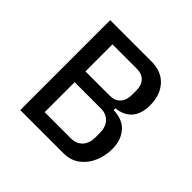

<svg xmlns="http://www.w3.org/2000/svg" viewBox="-137 -647 779 779"><g transform="rotate(45 252.5 -258.0)"><path d="M76 0V-516H313Q370 -516 402.5 -480.5Q435 -445 435 -386Q435 -338 412 -310.5Q389 -283 344 -278V-268Q398 -266 425 -234Q452 -202 452 -153Q452 -112 436.5 -77Q421 -42 392.5 -21Q364 0 324 0ZM152 -64H302Q333 -64 351.5 -83.5Q370 -103 370 -138V-161Q370 -197 351.5 -216.5Q333 -236 302 -236H152ZM152 -298H292Q321 -298 337 -316Q353 -334 353 -365V-388Q353 -419 337 -436Q321 -453 292 -453H152Z"/></g></svg>

Font: IBM Plex Sans Condensed
Style: Regular
Weight: 400
Width: 3
Designer: Mike Abbink, Paul van der Laan, Pieter van Rosmalen
Foundry: Bold Monday
Version: Version 3.201